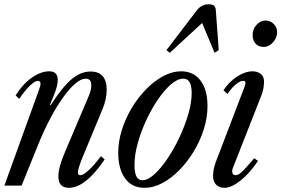

<svg xmlns="http://www.w3.org/2000/svg" viewBox="-30 -868 1316 898"><path d="M292.5 10.5Q243 10.5 243 -42.5Q243 -85 273.5 -156L386.5 -422.5Q397 -447 397 -470Q397 -500 370.5 -500Q349 -500 322 -477Q295 -454 265 -412.2Q235 -370.5 205.2 -314.2Q175.5 -258 148.5 -191.5L71 0H-9.5L150 -441.5Q154.5 -454.5 157 -462.2Q159.5 -470 159.5 -475Q159.5 -490 147.5 -490Q138 -490 124 -479.5Q110 -469 93.5 -450Q77 -431 60 -406L43 -421.5Q75 -473.5 117.8 -504Q160.5 -534.5 200.5 -534.5Q240 -534.5 240 -494.5Q240 -474.5 231.5 -448.2Q223 -422 203.5 -377.5L207 -376Q260.5 -460 304 -496.8Q347.5 -533.5 393.5 -533.5Q469 -533.5 469 -447.5Q469 -404.5 449 -356.5L351 -120Q344 -102 339.2 -86.2Q334.5 -70.5 334.5 -62Q334.5 -48.5 345 -48.5Q359.5 -48.5 384.8 -71.8Q410 -95 442 -137.5L459.5 -122.5Q415.5 -57 373.2 -23.2Q331 10.5 292.5 10.5Z M646 10.5Q587 10.5 555 -33.8Q523 -78 523 -153.5Q523 -206.5 540 -260.5Q557 -314.5 586.5 -363.5Q616 -412.5 653.8 -451Q691.5 -489.5 733.5 -512Q775.5 -534.5 816.5 -534.5Q876 -534.5 908.2 -490.8Q940.5 -447 940.5 -372Q940.5 -318.5 923.5 -264.2Q906.5 -210 876.8 -160.8Q847 -111.5 809.2 -72.8Q771.5 -34 729.5 -11.8Q687.5 10.5 646 10.5ZM636.5 -25Q661.5 -25 692 -52.8Q722.5 -80.5 753.2 -126Q784 -171.5 809.5 -226Q835 -280.5 850.8 -334.5Q866.5 -388.5 866.5 -432.5Q866.5 -465.5 857.2 -482.8Q848 -500 826.5 -500Q800.5 -500 769.8 -473.5Q739 -447 708.8 -402.8Q678.5 -358.5 653.8 -305.2Q629 -252 614 -197.5Q599 -143 599 -96.5Q599 -61.5 607.8 -43.2Q616.5 -25 636.5 -25ZM764 -621 748.5 -633.5 890.5 -819.5Q912 -848 946.5 -848Q964.5 -848 971.5 -841Q978.5 -834 979.5 -819.5L993 -633.5L973.5 -621L915.5 -760.5Z M1020.5 10.5Q996.5 10.5 981.5 -3.5Q966.5 -17.5 966.5 -45.5Q966.5 -58 969.2 -74.2Q972 -90.5 979 -109.5L1114 -462.5Q1116.5 -469 1117.2 -473.2Q1118 -477.5 1118 -481Q1118 -490 1107.5 -490Q1093 -490 1073 -473.5Q1053 -457 1034 -428.5L1015 -446Q1043.5 -487.5 1080.5 -511Q1117.5 -534.5 1151 -534.5Q1174.5 -534.5 1189.8 -522Q1205 -509.5 1205 -486Q1205 -472 1202 -455Q1199 -438 1192 -420.5L1058.5 -80.5Q1057 -77 1056.5 -73.8Q1056 -70.5 1056 -67.5Q1056 -48.5 1072.5 -48.5Q1084 -48.5 1101.2 -64.2Q1118.5 -80 1159 -128L1176.5 -115.5Q1137.5 -57 1094.5 -23.2Q1051.5 10.5 1020.5 10.5ZM1203.5 -648.5Q1179.5 -648.5 1165.5 -663.8Q1151.5 -679 1151.5 -704.5Q1151.5 -732 1170 -752Q1188.5 -772 1212 -772Q1233.5 -772 1249.8 -756.5Q1266 -741 1266 -717.5Q1266 -700 1257 -684.2Q1248 -668.5 1233.8 -658.5Q1219.5 -648.5 1203.5 -648.5Z"/></svg>

Font: Libre Caslon Condensed
Style: Italic
Weight: 400
Italic angle: -22.583°
Designer: Pablo Impallari, Rodrigo Fuenzalida, Katja Schimmel, Ertekin Erdin
Foundry: Pablo Impallari, Rodrigo Fuenzalida
Version: Version 2.000;gftools[0.9.33]